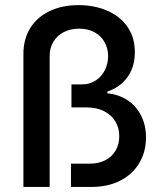

<svg xmlns="http://www.w3.org/2000/svg" viewBox="-20 -737 638 757"><path d="M290 -716.8Q352.5 -716.8 403.1 -694.8Q453.6 -672.9 482.7 -630.9Q511.7 -588.9 511.7 -531.2Q511.7 -473.6 482.7 -433.1Q453.6 -392.6 403.3 -376V-369.1Q448.2 -364.7 482.7 -342Q517.1 -319.3 536.4 -281.2Q555.7 -243.2 555.7 -194.3Q555.2 -136.7 528.3 -92.8Q501.5 -48.8 453.4 -24.4Q405.3 0 341.8 0H259.8V-91.8H335Q369.6 -91.8 395.8 -105.5Q421.9 -119.1 436 -143.6Q450.2 -168 450.2 -200.2Q450.2 -233.4 434.3 -259Q418.5 -284.7 389.4 -299.1Q360.4 -313.5 321.3 -313.5H261.7V-404.3H303.7Q334 -404.3 357.4 -419.7Q380.9 -435.1 393.6 -460.7Q406.2 -486.3 406.2 -515.6Q406.2 -546.4 392.3 -571Q378.4 -595.7 352.5 -609.9Q326.7 -624 292 -624Q258.3 -624 231.9 -610.6Q205.6 -597.2 190.7 -572.8Q175.8 -548.3 175.8 -516.6V0H72.3V-524.4Q72.3 -583 99.4 -626.5Q126.5 -669.9 175.8 -693.4Q225.1 -716.8 290 -716.8Z"/></svg>

Font: WEMIX Pretendard Medium
Style: Regular
Weight: 500
Designer: Base glyphs from Inter by Rasmus Andersson; Hangeul glyphs from Noto Sans CJK(Source Han Sans) by Jang Soo-young and Kan
Foundry: Kil Hyung-jin
Version: Version 1.000